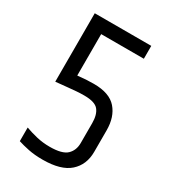

<svg xmlns="http://www.w3.org/2000/svg" viewBox="-169 -759 756 850"><g transform="rotate(30 209.5 -333.5)"><path d="M61.6 -671.7H350.5V-605.9H132.4V-394.1Q154.9 -396.7 174.9 -397.9Q195 -399.1 214.8 -399.1Q295.1 -399.1 330.7 -358Q366.3 -317 366.3 -249.2V-139.1Q366.3 -73.2 322.5 -34Q278.6 5.2 185.1 5.2Q144.2 5.2 112.5 -1.3Q80.9 -7.8 57.4 -15.4V-85.1Q84.2 -75.3 116.1 -67.6Q148.1 -59.9 183.8 -59.9Q247.7 -59.9 271.4 -82.8Q295.1 -105.7 295.1 -142.7V-244.4Q295.1 -288.2 276.7 -310.7Q258.3 -333.2 204.3 -333.2Q184.3 -333.2 165.8 -331.8Q147.3 -330.4 123.6 -328Q99.8 -325.6 61.6 -321.9Z"/></g></svg>

Font: Khand Variable Light
Style: Regular
Weight: 300
Designer: Satya Rajpurohit
Foundry: Indian Type Foundry
Version: Version 3.000